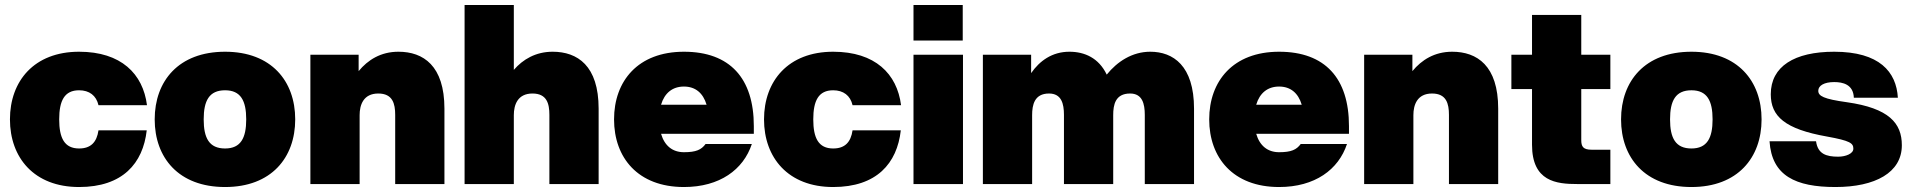

<svg xmlns="http://www.w3.org/2000/svg" viewBox="-20 -740 7678 772"><path d="M298 12C473 12 555 -83 570 -216H376C369 -168 345 -143 298 -143C239 -143 218 -185 218 -260C218 -335 239 -377 298 -377C339 -377 367 -356 376 -317H571C555 -443 467 -532 298 -532C117 -532 20 -414 20 -260C20 -106 117 12 298 12Z M885 12C1071 12 1167 -106 1167 -260C1167 -414 1071 -532 885 -532C698 -532 602 -414 602 -260C602 -106 698 12 885 12ZM799 -260C799 -335 821 -377 885 -377C948 -377 970 -335 970 -260C970 -185 948 -143 885 -143C821 -143 799 -185 799 -260Z M1569 -278V0H1767V-303C1767 -476 1682 -532 1582 -532C1511 -532 1459 -499 1422 -454V-520H1228V0H1426V-277C1426 -318 1441 -364 1501 -364C1559 -364 1569 -323 1569 -278Z M1848 0H2046V-277C2046 -318 2061 -364 2121 -364C2179 -364 2189 -323 2189 -278V0H2387V-303C2387 -476 2302 -532 2202 -532C2134 -532 2082 -501 2046 -459V-720H1848Z M2730 12C2874 12 2969 -58 3003 -161H2817C2800 -138 2779 -128 2730 -128C2684 -128 2652 -154 2638 -202H3011V-233C3011 -425 2915 -532 2730 -532C2545 -532 2449 -414 2449 -260C2449 -106 2545 12 2730 12ZM2638 -319C2652 -366 2684 -392 2730 -392C2776 -392 2807 -366 2821 -319Z M3330 12C3505 12 3587 -83 3602 -216H3408C3401 -168 3377 -143 3330 -143C3271 -143 3250 -185 3250 -260C3250 -335 3271 -377 3330 -377C3371 -377 3399 -356 3408 -317H3603C3587 -443 3499 -532 3330 -532C3149 -532 3052 -414 3052 -260C3052 -106 3149 12 3330 12Z M3653 0H3852V-520H3653ZM3653 -577H3851V-720H3653Z M4583 -278V0H4781V-303C4781 -476 4697 -532 4605 -532C4532 -532 4472 -492 4430 -440C4398 -507 4341 -532 4280 -532C4210 -532 4160 -495 4126 -446V-520H3932V0H4130V-277C4130 -318 4139 -364 4198 -364C4248 -364 4258 -323 4258 -278V0H4456V-277C4456 -318 4464 -364 4524 -364C4573 -364 4583 -323 4583 -278Z M5123 12C5267 12 5362 -58 5396 -161H5210C5193 -138 5172 -128 5123 -128C5077 -128 5045 -154 5031 -202H5404V-233C5404 -425 5308 -532 5123 -532C4938 -532 4842 -414 4842 -260C4842 -106 4938 12 5123 12ZM5031 -319C5045 -366 5077 -392 5123 -392C5169 -392 5200 -366 5214 -319Z M5806 -278V0H6004V-303C6004 -476 5919 -532 5819 -532C5748 -532 5696 -499 5659 -454V-520H5465V0H5663V-277C5663 -318 5678 -364 5738 -364C5796 -364 5806 -323 5806 -278Z M6140 -680V-520H6057V-382H6140V-158C6140 -10 6238 0 6322 0H6455V-138H6380C6345 -138 6338 -151 6338 -177V-382H6455V-520H6338V-680Z M6781 12C6967 12 7063 -106 7063 -260C7063 -414 6967 -532 6781 -532C6594 -532 6498 -414 6498 -260C6498 -106 6594 12 6781 12ZM6695 -260C6695 -335 6717 -377 6781 -377C6844 -377 6866 -335 6866 -260C6866 -185 6844 -143 6781 -143C6717 -143 6695 -185 6695 -260Z M7360 12C7520 12 7627 -46 7627 -156C7627 -245 7575 -305 7406 -329C7312 -342 7291 -354 7291 -375C7291 -396 7315 -410 7355 -410C7389 -410 7432 -401 7434 -347H7611C7605 -451 7537 -532 7355 -532C7195 -532 7100 -473 7100 -361C7100 -272 7157 -221 7326 -191C7420 -174 7432 -164 7432 -142C7432 -122 7401 -110 7371 -110C7323 -110 7289 -121 7282 -172H7095C7104 -33 7200 12 7360 12Z"/></svg>

Font: Aspekta 950
Style: Regular
Weight: 950
Designer: Ivo Dolenc
Version: Version 2.000